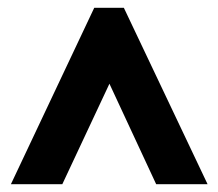

<svg xmlns="http://www.w3.org/2000/svg" viewBox="-20 -734 560 493"><path d="M8 -261 222 -714H298L513 -261H381L261 -519L140 -261Z"/></svg>

Font: Noto Sans Hebrew ExtraCondensed ExtraBold
Style: Regular
Weight: 800
Width: 2
Designer: Monotype Design Team
Foundry: Monotype Imaging Inc.
Version: Version 2.004; ttfautohint (v1.8.4.7-5d5b)